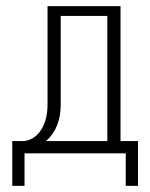

<svg xmlns="http://www.w3.org/2000/svg" viewBox="-20 -500 490 626"><path d="M130 -40H330V-448H178V-160Q178 -82 130 -40ZM20 -40H58Q93 -44 114 -76.5Q135 -109 135 -160V-480H373V-40H430V106H390V0H60V106H20Z"/></svg>

Font: Glametrix
Style: Light
Weight: 300
Designer: gluk
Foundry: gluk
Version: Version 0.40